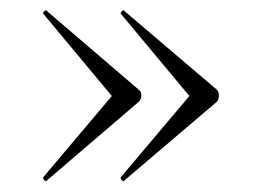

<svg xmlns="http://www.w3.org/2000/svg" viewBox="-20 -382 491 364"><path d="M216 -361 391 -212Q395 -208 395 -201Q395 -194 391 -189L216 -40Q215 -37 211.5 -40Q208 -43 209 -46L339 -200L209 -356Q208 -358 211.5 -361Q215 -364 216 -361ZM69 -361 243 -212Q248 -208 248 -201Q248 -194 243 -189L69 -40Q68 -37 64.5 -40Q61 -43 62 -46L192 -200L62 -356Q61 -358 64.5 -361Q68 -364 69 -361Z"/></svg>

Font: Cormorant Infant Light Light
Style: Regular
Weight: 300
Version: Version 4.001